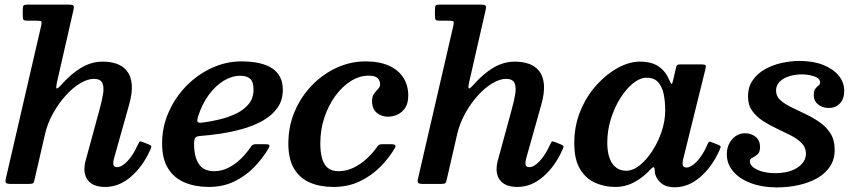

<svg xmlns="http://www.w3.org/2000/svg" viewBox="-20 -800 3708 835"><path d="M632.5 -146.5Q638 -158 638.2 -162.5Q638.5 -167 626.5 -172L603 -181.5Q588.5 -187.5 586 -183.2Q583.5 -179 577.5 -166.5Q559 -125.5 534.2 -99.2Q509.5 -73 489 -73Q472.5 -73 472.5 -90.5Q472.5 -99.5 476.5 -113.5L540.5 -341Q556.5 -396.5 553 -433.2Q549.5 -470 531.8 -491.8Q514 -513.5 486.8 -522.8Q459.5 -532 427 -532Q377.5 -532 332.8 -505.2Q288 -478.5 245.5 -430Q229 -412 226 -415.8Q223 -419.5 227 -439L299.5 -756.5Q303 -771.5 299 -775.8Q295 -780 277 -780H100Q86 -780 82.5 -776Q79 -772 79 -758V-731.5Q79 -717.5 82.5 -713.8Q86 -710 99 -710H138.5Q156 -710 159.2 -706.8Q162.5 -703.5 159.5 -690L6 -26Q2 -10.5 5.5 -5.2Q9 0 30 0H103.5Q120.5 0 124.2 -3.5Q128 -7 130.5 -20L176 -217.5Q187 -264.5 211 -307.5Q235 -350.5 265.8 -384.5Q296.5 -418.5 328.8 -437.8Q361 -457 388 -457Q416 -457 424.5 -440Q433 -423 428.5 -393.2Q424 -363.5 413 -324L352.5 -102Q350 -94 348.5 -83.5Q347 -73 347 -66Q347 -28.5 370 -7.8Q393 13 438 13Q498 13 549.5 -31.5Q601 -76 632.5 -146.5Z M685 -176Q685 -108 711.5 -66.5Q738 -25 784 -6Q830 13 888 13Q950.5 13 999.8 -11.2Q1049 -35.5 1085.8 -73.5Q1122.5 -111.5 1146.5 -152.5Q1154 -165.5 1151 -169.2Q1148 -173 1131 -173H1098Q1085 -173 1080.2 -170.8Q1075.5 -168.5 1071 -161.5Q1052.5 -134 1028 -110Q1003.5 -86 973.8 -70.8Q944 -55.5 910.5 -55.5Q865.5 -55.5 844.8 -86.8Q824 -118 824 -173.5Q824 -193 829 -200.2Q834 -207.5 848.5 -208.5Q890.5 -211.5 939 -218.8Q987.5 -226 1035.5 -239.5Q1083.5 -253 1123 -275.2Q1162.5 -297.5 1186.2 -330.5Q1210 -363.5 1210 -409.5Q1210 -471 1164.8 -502Q1119.5 -533 1029 -533Q963.5 -533 901.8 -504.8Q840 -476.5 791.2 -427Q742.5 -377.5 713.8 -313Q685 -248.5 685 -176ZM858 -266.5Q841 -264.5 838.8 -271.5Q836.5 -278.5 842 -295.5Q859.5 -348.5 888.2 -387.8Q917 -427 952.8 -448.8Q988.5 -470.5 1024.5 -470.5Q1054 -470.5 1068.2 -457.2Q1082.5 -444 1082.5 -409.5Q1082.5 -373 1061.8 -347.8Q1041 -322.5 1007.5 -306.2Q974 -290 934.8 -280.5Q895.5 -271 858 -266.5Z M1755.5 -384.5Q1755.5 -428.5 1734.2 -462Q1713 -495.5 1671.8 -514.2Q1630.5 -533 1570 -533Q1505 -533 1445 -505.8Q1385 -478.5 1337.2 -429.5Q1289.5 -380.5 1261.8 -315.8Q1234 -251 1234 -176Q1234 -108 1258.8 -66.5Q1283.5 -25 1327.8 -6Q1372 13 1430 13Q1494 13 1545 -11.5Q1596 -36 1634.2 -74.8Q1672.5 -113.5 1696.5 -155Q1703 -166 1697.8 -169.5Q1692.5 -173 1677.5 -173H1645Q1632.5 -173 1628 -169.8Q1623.5 -166.5 1618.5 -159.5Q1600 -132.5 1573.8 -108.8Q1547.5 -85 1516.5 -70.2Q1485.5 -55.5 1452.5 -55.5Q1422.5 -55.5 1405.2 -70Q1388 -84.5 1380.5 -111.8Q1373 -139 1373 -176Q1373 -236.5 1391 -289.8Q1409 -343 1439 -383.8Q1469 -424.5 1506.5 -447.8Q1544 -471 1583 -471Q1611.5 -471 1622.2 -460.2Q1633 -449.5 1633 -432.5Q1633 -422 1624.2 -413.2Q1615.5 -404.5 1606.8 -392.5Q1598 -380.5 1598 -360.5Q1598 -326.5 1618.5 -309.5Q1639 -292.5 1667 -292.5Q1688.5 -292.5 1708.8 -301.8Q1729 -311 1742.2 -331Q1755.5 -351 1755.5 -384.5Z M2425 -146.5Q2430.5 -158 2430.8 -162.5Q2431 -167 2419 -172L2395.5 -181.5Q2381 -187.5 2378.5 -183.2Q2376 -179 2370 -166.5Q2351.5 -125.5 2326.8 -99.2Q2302 -73 2281.5 -73Q2265 -73 2265 -90.5Q2265 -99.5 2269 -113.5L2333 -341Q2349 -396.5 2345.5 -433.2Q2342 -470 2324.2 -491.8Q2306.5 -513.5 2279.2 -522.8Q2252 -532 2219.5 -532Q2170 -532 2125.2 -505.2Q2080.5 -478.5 2038 -430Q2021.5 -412 2018.5 -415.8Q2015.5 -419.5 2019.5 -439L2092 -756.5Q2095.5 -771.5 2091.5 -775.8Q2087.5 -780 2069.5 -780H1892.5Q1878.5 -780 1875 -776Q1871.5 -772 1871.5 -758V-731.5Q1871.5 -717.5 1875 -713.8Q1878.5 -710 1891.5 -710H1931Q1948.5 -710 1951.8 -706.8Q1955 -703.5 1952 -690L1798.5 -26Q1794.5 -10.5 1798 -5.2Q1801.5 0 1822.5 0H1896Q1913 0 1916.8 -3.5Q1920.5 -7 1923 -20L1968.5 -217.5Q1979.5 -264.5 2003.5 -307.5Q2027.5 -350.5 2058.2 -384.5Q2089 -418.5 2121.2 -437.8Q2153.5 -457 2180.5 -457Q2208.5 -457 2217 -440Q2225.5 -423 2221 -393.2Q2216.5 -363.5 2205.5 -324L2145 -102Q2142.5 -94 2141 -83.5Q2139.5 -73 2139.5 -66Q2139.5 -28.5 2162.5 -7.8Q2185.5 13 2230.5 13Q2290.5 13 2342 -31.5Q2393.5 -76 2425 -146.5Z M2873 -320Q2873 -275.5 2857.8 -229.2Q2842.5 -183 2817.2 -144Q2792 -105 2762.2 -81.2Q2732.5 -57.5 2704 -57.5Q2664 -57.5 2642.5 -89.5Q2621 -121.5 2621 -180Q2621 -232 2636.5 -282Q2652 -332 2677.5 -372.8Q2703 -413.5 2733.2 -437.8Q2763.5 -462 2792.5 -462Q2825 -462 2842.5 -442.2Q2860 -422.5 2866.5 -390Q2873 -357.5 2873 -320ZM3110 -149Q3115 -160 3114 -163.2Q3113 -166.5 3103 -170.5L3076 -181Q3067 -185 3064 -183.5Q3061 -182 3056.5 -171.5Q3044.5 -143 3028.5 -120.2Q3012.5 -97.5 2996 -84.5Q2979.5 -71.5 2965.5 -71.5Q2948.5 -71.5 2948.5 -89Q2948.5 -93 2949.2 -98.2Q2950 -103.5 2951 -107.5L3048 -500Q3051 -512.5 3048.5 -516.2Q3046 -520 3029 -520H2939.5Q2928.5 -520 2925 -516.8Q2921.5 -513.5 2920 -506L2908 -454Q2904.5 -436 2901.2 -435Q2898 -434 2890.5 -452.5Q2874.5 -490.5 2844 -511.2Q2813.5 -532 2762.5 -532Q2718 -532 2668.8 -505.8Q2619.5 -479.5 2575.8 -431.8Q2532 -384 2504.8 -319.2Q2477.5 -254.5 2477.5 -177Q2477.5 -105.5 2503 -64Q2528.5 -22.5 2569 -4.8Q2609.5 13 2655.5 13Q2701 13 2740.5 -8.8Q2780 -30.5 2810.5 -65Q2817.5 -72 2821.2 -72.8Q2825 -73.5 2826.5 -67.5Q2827 -64 2827.5 -59Q2828 -54 2829 -44.5Q2835 -20 2856.2 -2.8Q2877.5 14.5 2913.5 14.5Q2974.5 14.5 3026.2 -30.8Q3078 -76 3110 -149Z M3485 -132Q3485 -96.5 3449.2 -71.8Q3413.5 -47 3349.5 -47Q3322.5 -47 3297.8 -53.2Q3273 -59.5 3257 -71.5Q3241 -83.5 3241 -99.5Q3241 -108.5 3252 -113.8Q3263 -119 3274.2 -128.5Q3285.5 -138 3285.5 -161Q3285.5 -188.5 3266.5 -204.5Q3247.5 -220.5 3220 -220.5Q3187 -220.5 3164 -194.2Q3141 -168 3141 -129Q3141 -86 3169.5 -53.5Q3198 -21 3247 -3Q3296 15 3358 15Q3406.5 15 3451.8 5.2Q3497 -4.5 3532.5 -24.2Q3568 -44 3589 -75Q3610 -106 3610 -148Q3610 -191 3591.5 -220Q3573 -249 3544 -269Q3515 -289 3482.5 -304.2Q3450 -319.5 3421 -333.8Q3392 -348 3373.5 -364.8Q3355 -381.5 3355 -406Q3355 -429.5 3371.2 -445.2Q3387.5 -461 3413 -468.8Q3438.5 -476.5 3467 -476.5Q3494 -476.5 3520.2 -468.2Q3546.5 -460 3546.5 -441.5Q3546.5 -432.5 3539.5 -427.8Q3532.5 -423 3525.8 -414Q3519 -405 3519 -384Q3519 -361 3537.8 -345.8Q3556.5 -330.5 3584 -330.5Q3614.5 -330.5 3633 -350.5Q3651.5 -370.5 3651.5 -405Q3651.5 -441.5 3627.5 -471Q3603.5 -500.5 3559.8 -517.8Q3516 -535 3456.5 -535Q3420 -535 3380.8 -526.5Q3341.5 -518 3308 -499.5Q3274.5 -481 3253.8 -451.5Q3233 -422 3233 -380Q3233 -343.5 3251.2 -318Q3269.5 -292.5 3298 -274Q3326.5 -255.5 3358.8 -240.5Q3391 -225.5 3419.8 -210.8Q3448.5 -196 3466.8 -177.2Q3485 -158.5 3485 -132Z"/></svg>

Font: Besley SemiBold
Style: Italic
Weight: 600
Italic angle: -13°
Designer: Owen Earl
Foundry: indestructible type*
Version: Version 2.001